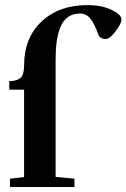

<svg xmlns="http://www.w3.org/2000/svg" viewBox="-20 -747 505 767"><path d="M20 0V-33.2L76.2 -39.6V-388.7H17.1V-422.9Q46.9 -422.9 61.5 -435.5Q76.2 -448.2 76.2 -484.4Q76.2 -595.7 146 -661.1Q215.8 -726.6 329.1 -726.6Q386.7 -726.6 426 -707.5Q465.3 -688.5 465.3 -669.4Q465.3 -653.3 441.9 -622.3Q418.5 -591.3 402.3 -591.3Q378.4 -591.3 371.6 -611.3Q359.4 -647.5 342.8 -670.2Q326.2 -692.9 299.8 -692.9Q271.5 -692.9 251.7 -679Q231.9 -665 221.4 -638.9Q210.9 -612.8 206.5 -581.1Q202.1 -549.3 202.1 -507.8V-40.5L277.3 -33.2V0Z"/></svg>

Font: Elstob 10pt
Style: Bold
Weight: 700
Designer: Peter S. Baker
Version: Version 1.015